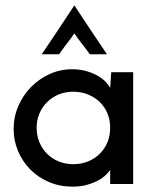

<svg xmlns="http://www.w3.org/2000/svg" viewBox="-20 -688 578 718"><path d="M258 -668Q288 -622 318.5 -576.5Q349 -531 380 -485H316Q312 -491 304 -501.5Q296 -512 287 -523.5Q278 -535 270 -546Q262 -557 258 -563Q254 -557 246 -546Q238 -535 229 -523.5Q220 -512 212.5 -501.5Q205 -491 201 -485H136Q167 -531 197.5 -576.5Q228 -622 258 -668ZM127.5 -263.5Q117 -239 117 -210Q117 -181 127.5 -156Q138 -131 156 -113Q174 -95 199 -84.5Q224 -74 254 -74Q284 -74 309.5 -84.5Q335 -95 353.5 -113.5Q372 -132 382 -156.5Q392 -181 392 -210Q392 -239 382 -263.5Q372 -288 353.5 -306Q335 -324 309.5 -334.5Q284 -345 254 -345Q224 -345 199 -334.5Q174 -324 156 -306Q138 -288 127.5 -263.5ZM31 -205Q31 -251 48.5 -291.5Q66 -332 96 -362.5Q126 -393 165.5 -411Q205 -429 250 -429Q280 -429 305 -421.5Q330 -414 348 -403Q366 -392 377 -380Q388 -368 392 -359L396 -418H478V0H392V-53Q387 -45 376 -34Q365 -23 347.5 -13.5Q330 -4 306 3Q282 10 251 10Q203 10 162.5 -7.5Q122 -25 93 -54.5Q64 -84 47.5 -123Q31 -162 31 -205Z"/></svg>

Font: JosefinSans
Style: SemiBold
Weight: 600
Designer: Santiago Orozco
Foundry: Typemade
Version: Version 1.0 ; ttfautohint (v1.3)